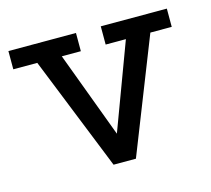

<svg xmlns="http://www.w3.org/2000/svg" viewBox="-68 -472 606 551"><g transform="rotate(-15 234.5 -196.5)"><path d="M70.3 -338.9H-1V-393.1H199.7V-338.9H143.1L238.3 -83.5L333.5 -338.9H273.4V-393.1H469.7V-338.9H406.2L272.5 0H206.1Z"/></g></svg>

Font: Rokkitt
Style: Regular
Weight: 400
Version: Version 1.2; ttfautohint (v1.5) -l 7 -r 28 -G 50 -x 13 -D la